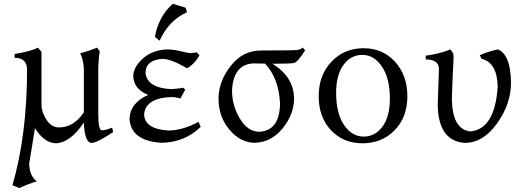

<svg xmlns="http://www.w3.org/2000/svg" viewBox="-20 -732 2714 994"><path d="M79.6 241.7 44.4 227.1Q120.1 -33.7 120.1 -371.6Q120.1 -432.6 55.7 -432.6V-452.6Q138.2 -465.3 175.8 -485.4L194.8 -463.9V-189.5Q194.8 -152.8 220.2 -112.5Q245.6 -72.3 285.6 -72.3Q361.8 -72.3 414.1 -150.4V-379.9Q409.2 -431.2 395 -455.6Q448.2 -470.7 482.4 -485.4L496.6 -466.3Q491.2 -440.9 488.8 -385.3V-140.6Q488.8 -57.1 507.8 -57.1Q533.2 -59.6 560.5 -71.3L565.9 -48.3Q482.9 6.8 455.1 7.8Q418 7.8 414.1 -97.2Q343.3 7.3 269.5 9.8Q208 7.8 161.1 -68.4L131.3 113.8Q131.3 176.3 170.4 207Q127.9 219.2 79.6 241.7Z M816.4 7.3Q657.7 -2.4 650.4 -116.7Q654.3 -200.7 747.6 -240.7Q672.4 -270 669.9 -337.9Q669.9 -382.8 717.3 -427Q764.6 -471.2 840.8 -476.1Q877 -476.1 916 -466.6Q955.1 -457 968.8 -457Q984.9 -458 997.1 -461.4L1012.7 -446.3Q988.8 -401.9 948.7 -378.4Q864.7 -427.2 820.8 -427.2Q733.9 -420.9 733.4 -354.5Q741.7 -276.4 868.2 -270.5Q914.6 -274.4 929.2 -277.8L939 -267.6L914.1 -222.2Q888.2 -229.5 866.7 -229.5Q736.8 -225.1 726.1 -142.6Q726.6 -63.5 854 -56.2Q927.2 -57.6 1007.8 -101.1L1019 -75.2Q935.5 5.4 816.4 7.3ZM806.2 -521.5 781.7 -541.5Q802.2 -648.9 874.5 -712.4L940.4 -692.4L948.2 -668.9Q853.5 -626 806.2 -521.5Z M1323.2 -49.8Q1428.2 -55.7 1429.7 -196.8Q1423.8 -326.2 1352.1 -402.8L1291.5 -403.8Q1187.5 -398.4 1181.2 -262.7Q1181.2 -186.5 1221.7 -118.2Q1262.2 -49.8 1323.2 -49.8ZM1300.8 7.3Q1225.6 7.3 1168.5 -59.8Q1111.3 -127 1111.3 -221.2Q1111.3 -310.1 1174.1 -390.4Q1236.8 -470.7 1331.5 -470.7Q1499 -470.7 1518.1 -473.1Q1537.1 -475.6 1547.4 -485.8L1559.6 -471.2Q1521.5 -410.6 1502.7 -406.2Q1483.9 -401.9 1390.1 -401.9Q1502.4 -334 1502.4 -218.8Q1501 -138.2 1442.9 -67.1Q1384.8 3.9 1300.8 7.3Z M1862.8 -24.9Q1922.4 -24.9 1960.4 -76.9Q1998.5 -128.9 1998.5 -221.7Q1998.5 -326.2 1957.5 -387Q1916.5 -447.8 1856 -447.8Q1796.4 -447.8 1758.3 -396Q1720.2 -344.2 1720.2 -251Q1720.2 -146 1760.7 -85.4Q1801.3 -24.9 1862.8 -24.9ZM1856 9.8Q1757.8 9.8 1693.8 -57.6Q1629.9 -125 1629.9 -234.4Q1629.9 -342.8 1696 -412.6Q1762.2 -482.4 1862.8 -482.4Q1960.9 -482.4 2024.9 -412.6Q2088.9 -342.8 2088.9 -233.4Q2088.9 -125 2022.9 -57.6Q1957 9.8 1856 9.8Z M2385.3 7.8Q2249.5 -2.9 2246.1 -187.5L2252.4 -374.5Q2252.4 -424.3 2184.1 -424.3V-443.8Q2256.3 -453.1 2311.5 -476.1L2325.7 -457Q2328.1 -446.8 2328.1 -429.7Q2322.3 -325.2 2319.3 -216.3Q2322.8 -60.5 2416 -51.8Q2542 -64 2556.6 -282.7Q2554.2 -408.2 2472.7 -427.7L2463.9 -446.3Q2506.3 -465.3 2556.6 -476.1Q2623.5 -451.7 2625.5 -303.7Q2625.5 -194.3 2553.5 -93.3Q2481.4 7.8 2385.3 7.8Z"/></svg>

Font: Almanac
Style: Regular
Weight: 400
Designer: Eden's Almanac
Version: Version 3.501;March 28, 2021;FontCreator 13.0.0.2683 64-bit